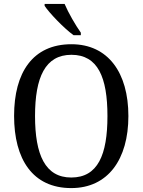

<svg xmlns="http://www.w3.org/2000/svg" viewBox="-20 -951 729 981"><path d="M356 -771H393V-784C366 -822 329 -886 310 -931H208V-921C231 -886 306 -807 356 -771ZM344 10C532 10 636 -137 636 -358C636 -580 532 -725 345 -725C147 -725 52 -580 52 -359C52 -137 147 10 344 10ZM344 -44C211 -44 159 -160 159 -358C159 -556 211 -671 345 -671C480 -671 529 -556 529 -358C529 -160 480 -44 344 -44Z"/></svg>

Font: Noto Serif Devanagari SemiCondensed
Style: Regular
Weight: 400
Width: 4
Designer: Universal Thirst, Indian Type Foundry and the Monotype Design Team
Foundry: Monotype Imaging Inc.
Version: Version 2.004